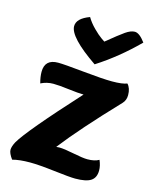

<svg xmlns="http://www.w3.org/2000/svg" viewBox="-111 -797 699 880"><g transform="rotate(15 238.5 -356.5)"><path d="M119 -483Q147 -483 241 -473.5Q335 -464 379 -464Q428 -464 450 -473Q467 -455 467 -422Q467 -398 452 -382Q293 -215 210 -108Q215 -109 225 -109Q247 -109 294 -99.5Q341 -90 362 -90Q397 -90 417 -102Q428 -77 428 -54Q428 -20 405.5 -5Q383 10 331 10Q306 10 230.5 1Q155 -8 113 -8Q63 -8 30 1Q11 -25 11 -41Q11 -56 23 -79Q59 -142 269 -372Q245 -372 197 -378Q149 -384 123 -384Q92 -384 64 -370Q56 -399 56 -423Q56 -483 119 -483ZM282 -519Q146 -612 146 -664Q146 -701 206 -723Q220 -699 243 -676Q266 -653 282 -642L298 -631Q354 -677 378.5 -694Q403 -711 422 -711Q444 -711 472 -673Q382 -583 282 -519Z"/></g></svg>

Font: Overlock Black
Style: Italic
Weight: 900
Designer: Dario Muhafara
Foundry: Dario Manuel Muhafara
Version: Version 1.002